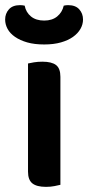

<svg xmlns="http://www.w3.org/2000/svg" viewBox="-41 -720 343 747"><path d="M194 -1Q186 1 171 4Q156 7 138 7Q102 7 85 -6.5Q68 -20 68 -52V-473Q76 -475 91 -477.5Q106 -480 124 -480Q160 -480 177 -467Q194 -454 194 -421ZM131 -640Q162 -640 181.5 -656Q201 -672 207 -698Q212 -699 215.5 -699.5Q219 -700 224 -700Q253 -700 267.5 -683.5Q282 -667 282 -644Q282 -625 272 -607.5Q262 -590 243 -576.5Q224 -563 196 -555Q168 -547 131 -547Q93 -547 65 -555Q37 -563 17.5 -576.5Q-2 -590 -11.5 -607.5Q-21 -625 -21 -644Q-21 -667 -6.5 -683.5Q8 -700 37 -700Q42 -700 46 -699.5Q50 -699 55 -698Q60 -672 79.5 -656Q99 -640 131 -640Z"/></svg>

Font: Baloo Bhaina 2 SemiBold
Style: Regular
Weight: 600
Designer: Yesha Goshar, Manish Minz, Shuchita Grover and Ek Type
Foundry: Ek Type
Version: Version 1.640;hotconv 1.0.111;makeotfexe 2.5.65597; ttfautoh